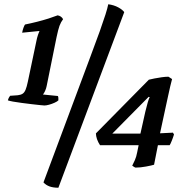

<svg xmlns="http://www.w3.org/2000/svg" viewBox="-20 -780 867 901"><path d="M188.5 -285Q184.5 -285 167.8 -286.8Q151 -288.5 128.2 -291.2Q105.5 -294 82.2 -297Q59 -300 41.2 -303.2Q23.5 -306.5 17 -309Q19 -317 22.2 -322.5Q25.5 -328 27.5 -330.5L63 -333Q77 -334.5 85.8 -340Q94.5 -345.5 100 -358.8Q105.5 -372 110.5 -396L151 -588.5Q153.5 -602 158.2 -616Q163 -630 165 -632.5L164 -634.5L84 -626.5Q86 -638.5 90.2 -650Q94.5 -661.5 97.5 -665Q125 -670.5 153.8 -677.8Q182.5 -685 208.2 -693.2Q234 -701.5 250.5 -708Q259 -706.5 265.5 -702Q272 -697.5 276 -690Q265.5 -676 259.2 -658.8Q253 -641.5 245.5 -606L199 -376.5Q197 -365.5 191.8 -353.8Q186.5 -342 181.5 -336.5L251.5 -329.5Q253 -327.5 253.8 -321.5Q254.5 -315.5 254 -309Q248.5 -303.5 235.8 -297.8Q223 -292 209.8 -288.5Q196.5 -285 188.5 -285ZM254 101Q230 101 213 95Q196 89 184 76L404 -513.5Q431.5 -586.5 448.5 -634.2Q465.5 -682 475 -712Q484.5 -742 488 -760Q514.5 -756.5 534.8 -745.5Q555 -734.5 563 -723ZM616.5 6.5Q614 6.5 608.8 3Q603.5 -0.5 600.5 -2.5Q606 -13 613 -28.8Q620 -44.5 624 -66.5L630.5 -98.5H449.5Q440 -113 435.2 -127Q430.5 -141 430 -154L678.5 -406Q688.5 -408.5 704.8 -411.8Q721 -415 739 -417.5Q757 -420 770.5 -420L787.5 -409Q783.5 -395 778.8 -374.5Q774 -354 768.8 -329.5Q763.5 -305 757.5 -277.5L731 -154.5L791.5 -157.5L796.5 -149Q792.5 -135.5 786.2 -119.8Q780 -104 776 -98.5H721L703 -7Q692 -3.5 665.2 1.5Q638.5 6.5 616.5 6.5ZM507 -153H639L662 -256Q667 -277.5 672.8 -297.5Q678.5 -317.5 682.5 -324L677.5 -325.5Z"/></svg>

Font: Texturina Medium
Style: Italic
Weight: 500
Italic angle: -11°
Designer: Guillermo Torres Carreño
Foundry: Omnibus-Type
Version: Version 1.002